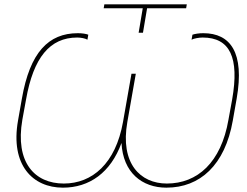

<svg xmlns="http://www.w3.org/2000/svg" viewBox="-20 -860 1140 885"><path d="M270 5C392 5 490 -64 540 -201C547 -64 635 5 747 5C902 5 1017 -99 1053 -304L1071 -406C1108 -618 1042 -707 917 -707C898 -707 878 -704 867 -700L863 -677C874 -683 898 -687 914 -687C1040 -687 1084 -595 1050 -401L1033 -308C999 -111 890 -14 749 -14C627 -14 533 -106 567 -298L606 -520H586L547 -298C513 -106 405 -14 274 -14C140 -14 49 -111 83 -308L100 -401C134 -595 210 -687 336 -687C352 -687 374 -683 383 -677L387 -700C378 -704 358 -707 339 -707C203 -707 118 -618 81 -406L63 -304C27 -99 131 5 270 5ZM619 -709H639L658 -822H838L841 -840H461L458 -822H638Z"/></svg>

Font: Fixel Display 20240404 Thin
Style: Italic
Weight: 100
Italic angle: -10°
Designer: AlfaBravo + MacPaw
Foundry: Kyrylo Tkachov, Marchela Mozhyna, Serhii Makarenko, Maria Weinstein, Zakhar Kryvoshyya
Version: Version 1.211;Glyphs 3.2 (3225)